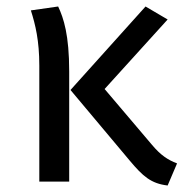

<svg xmlns="http://www.w3.org/2000/svg" viewBox="-20 -559 565 591"><path d="M197 -282 379 -65C420 -16 445 6 496 12L525 -56C496 -67 474 -82 448 -113L302 -285L496 -499L428 -539ZM75 -527C89 -483 101 -434 101 -357V0H193V-339C193 -451 176 -503 159 -539Z"/></svg>

Font: FiraGO Unicode
Style: Regular
Weight: 400
Designer: bBox Type
Foundry: bBox Type GmbH
Version: Version 1.001;PS 001.001;hotconv 1.0.88;makeotf.lib2.5.64775